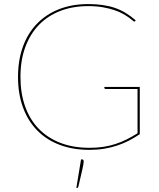

<svg xmlns="http://www.w3.org/2000/svg" viewBox="-20 -728 780 943"><path d="M666.5 -69Q640.5 -51.5 613 -37.2Q585.5 -23 555.2 -13Q525 -3 491.2 2.5Q457.5 8 419.5 8Q337.5 8 272.5 -16.8Q207.5 -41.5 162.2 -88Q117 -134.5 92.8 -200.8Q68.5 -267 68.5 -350Q68.5 -432.5 92.5 -498.8Q116.5 -565 161.5 -611.5Q206.5 -658 270.2 -683Q334 -708 413.5 -708Q452.5 -708 485 -703.2Q517.5 -698.5 545.5 -688.8Q573.5 -679 598.2 -663.8Q623 -648.5 646.5 -628L644.5 -625Q643 -622 639.5 -622Q637 -622 630.8 -627.8Q624.5 -633.5 613 -641.8Q601.5 -650 584 -660Q566.5 -670 542 -678.2Q517.5 -686.5 485.8 -692.2Q454 -698 413.5 -698Q337.5 -698 276 -674.2Q214.5 -650.5 171 -605.5Q127.5 -560.5 104 -496Q80.5 -431.5 80.5 -350Q80.5 -269.5 103.5 -205Q126.5 -140.5 170.2 -95.5Q214 -50.5 277 -26.2Q340 -2 419.5 -2Q456.5 -2 487.8 -6.8Q519 -11.5 547.2 -20.8Q575.5 -30 602 -43.2Q628.5 -56.5 655.5 -73.5V-291H498.5Q496 -291 494.2 -292.8Q492.5 -294.5 492.5 -296V-301H666.5ZM383 55Q391 55 391 66Q391 71.5 389.2 81Q387.5 90.5 384.2 105.2Q381 120 376.2 140.2Q371.5 160.5 365 188Q364 191 363 193Q362 195 358 195H355L378 55Z"/></svg>

Font: Lato Hairline
Style: Regular
Weight: 100
Designer: Lukasz Dziedzic
Foundry: tyPoland Lukasz Dziedzic
Version: Version 2.007; 2014-02-27